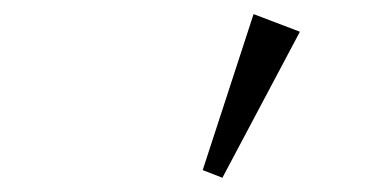

<svg xmlns="http://www.w3.org/2000/svg" viewBox="-20 -850 540 271"><path d="M337.9 -830.1 403.3 -805.2 293.9 -599.1 266.1 -609.9Z"/></svg>

Font: I.Ming
Style: Regular
Weight: 400
Designer: Ichiten Fonts Project
Version: Version 6.11; Dec 27, 2019